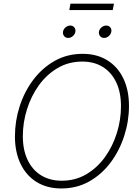

<svg xmlns="http://www.w3.org/2000/svg" viewBox="-20 -1037 767 1067"><path d="M320.8 10.3Q241.2 10.3 183.3 -25.6Q125.5 -61.5 94.2 -126.7Q63 -191.9 63 -278.8Q63 -364.3 89.1 -445.8Q115.2 -527.3 164.8 -593.3Q214.4 -659.2 283.7 -698.5Q353 -737.8 439.5 -737.8Q518.6 -737.8 576.4 -701.9Q634.3 -666 665.5 -601.1Q696.8 -536.1 696.8 -448.2Q696.8 -363.8 670.4 -282Q644 -200.2 595 -134.3Q545.9 -68.4 476.6 -29.1Q407.2 10.3 320.8 10.3ZM322.8 -32.7Q398.9 -32.7 459.7 -68.6Q520.5 -104.5 563.5 -164.3Q606.4 -224.1 629.4 -297.6Q652.3 -371.1 652.3 -446.8Q652.3 -523.9 626 -579.3Q599.6 -634.8 551.5 -664.8Q503.4 -694.8 438 -694.8Q361.3 -694.8 300.3 -658.9Q239.3 -623 196 -563Q152.8 -502.9 129.9 -429.4Q106.9 -356 106.9 -280.3Q106.9 -204.1 133.3 -148.4Q159.7 -92.8 208.3 -62.7Q256.8 -32.7 322.8 -32.7ZM558.6 -826.2Q544.4 -826.2 536.1 -836.4Q527.8 -846.7 529.8 -860.8Q532.2 -875 544.2 -885Q556.2 -895 570.3 -895Q584.5 -895 592.8 -885Q601.1 -875 598.6 -860.8Q596.2 -846.7 584.5 -836.4Q572.8 -826.2 558.6 -826.2ZM358.9 -826.2Q344.7 -826.2 336.4 -836.4Q328.1 -846.7 330.1 -860.8Q332.5 -875 344.5 -885Q356.4 -895 370.6 -895Q384.8 -895 392.8 -885Q400.9 -875 398.9 -860.8Q396.5 -846.7 384.8 -836.4Q373 -826.2 358.9 -826.2ZM613.3 -1016.6 606.4 -981H365.2L371.6 -1016.6Z"/></svg>

Font: Inter 24pt ExtraLight
Style: Italic
Weight: 250
Italic angle: -9.3988°
Version: Version 4.001;git-66647c0bb